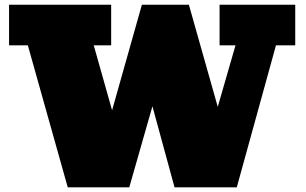

<svg xmlns="http://www.w3.org/2000/svg" viewBox="-20 -798 1302 818"><path d="M629.4 -345.2 530.8 0H268.6L98.6 -605H18.6V-777.8H453.6V-605H379.4L457.5 -328.1L584.5 -777.8H784.7L907.7 -342.8L983.4 -605H915.5V-777.8H1237.8V-605H1155.8L988.8 0H723.6Z"/></svg>

Font: Moul
Style: Regular
Weight: 400
Designer: Danh Hong
Version: Version 8.002; ttfautohint (v1.8.3)